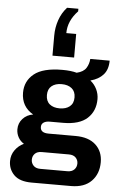

<svg xmlns="http://www.w3.org/2000/svg" viewBox="-68 -951 736 1184"><g transform="rotate(5 300.0 -358.5)"><path d="M174 188Q100 188 65 153Q30 118 30 67Q30 29 51.5 -1Q73 -31 106 -46Q83 -60 70.5 -83Q58 -106 58 -132Q58 -170 83 -197.5Q108 -225 147 -231Q73 -274 73 -360Q73 -432 128 -476.5Q183 -521 303 -521Q356 -521 392 -511Q434 -521 450 -546.5Q466 -572 468 -603H588Q588 -548 559.5 -516Q531 -484 481 -471V-470Q506 -450 520 -421Q534 -392 534 -360Q534 -286 485 -241Q436 -196 335 -196H253Q229 -196 215 -186.5Q201 -177 201 -159Q201 -122 252 -122H419Q500 -122 544 -81.5Q588 -41 588 26Q588 98 544 143Q500 188 418 188ZM306 -283Q345 -283 368.5 -302Q392 -321 392 -358Q392 -395 368.5 -414Q345 -433 306 -433Q267 -433 244 -414Q221 -395 221 -358Q221 -321 244 -302Q267 -283 306 -283ZM220 99H388Q415 99 430 84Q445 69 445 46Q445 25 430.5 10Q416 -5 388 -5H220Q192 -5 177.5 10Q163 25 163 47Q163 68 177.5 83.5Q192 99 220 99ZM368 -905V-889Q307 -825 307 -749H368V-603H234V-727Q234 -777 250 -823.5Q266 -870 298 -905Z"/></g></svg>

Font: Chivo Mono
Style: Bold
Weight: 700
Monospace: yes
Designer: Hector Gatti
Foundry: Omnibus-Type
Version: Version 1.008; ttfautohint (v1.8.4.7-5d5b)